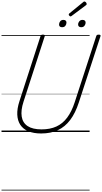

<svg xmlns="http://www.w3.org/2000/svg" viewBox="-20 -1746 1350 2539"><path d="M524 19Q424 19 354.5 -10.5Q285 -40 248.5 -95.5Q212 -151 208.5 -230Q205 -309 237 -407L516 -1269Q519 -1279 526 -1283.5Q533 -1288 548 -1288Q562 -1288 568.5 -1283Q575 -1278 572 -1268L291 -401Q254 -287 267 -204.5Q280 -122 345.5 -78.5Q411 -35 530 -35Q642 -35 725.5 -73Q809 -111 868.5 -191Q928 -271 968 -394L1253 -1269Q1256 -1279 1263 -1283.5Q1270 -1288 1286 -1288Q1315 -1288 1309 -1268L1022 -390Q977 -251 908.5 -160Q840 -69 745.5 -25Q651 19 524 19ZM801 -1386Q783 -1386 772 -1394.5Q761 -1403 761 -1422Q761 -1445 776 -1464Q791 -1483 818 -1483Q836 -1483 847.5 -1474.5Q859 -1466 859 -1448Q859 -1424 844.5 -1405Q830 -1386 801 -1386ZM1054 -1386Q1036 -1386 1024.5 -1394.5Q1013 -1403 1013 -1422Q1013 -1445 1028.5 -1464Q1044 -1483 1071 -1483Q1089 -1483 1100.5 -1474.5Q1112 -1466 1112 -1448Q1112 -1424 1097 -1405Q1082 -1386 1054 -1386ZM913 -1529Q906 -1529 897.5 -1537.5Q889 -1546 889 -1553Q889 -1555 890 -1558.5Q891 -1562 894 -1566L1079 -1717Q1083 -1721 1086.5 -1723.5Q1090 -1726 1096 -1726Q1102 -1726 1109.5 -1721Q1117 -1716 1121.5 -1708Q1126 -1700 1126 -1693Q1126 -1689 1125 -1685.5Q1124 -1682 1118 -1678L928 -1536Q923 -1533 920 -1531Q917 -1529 913 -1529ZM0 763H1165V773H0ZM0 -20H1165V0H0ZM0 -505H1165V-500H0ZM0 -1283H1165V-1273H0Z"/></svg>

Font: Playwrite NL Guides
Style: Regular
Weight: 400
Designer: Veronika Burian, José Scaglione
Foundry: TypeTogether
Version: Version 1.003